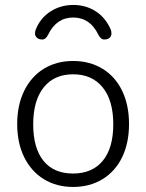

<svg xmlns="http://www.w3.org/2000/svg" viewBox="-20 -741 585 768"><path d="M391.1 -97.9Q433.1 -148.9 433.1 -244.1Q433.1 -339.4 390.6 -391.6Q348.1 -443.8 272.5 -443.8Q196.8 -443.8 154.8 -391.4Q112.8 -338.9 112.8 -243.9Q112.8 -148.9 153.8 -97.9Q194.8 -46.9 272 -46.9Q349.1 -46.9 391.1 -97.9ZM76.9 -112.1Q48.8 -168.9 48.8 -244.9Q48.8 -320.8 76.9 -377.9Q105 -435.1 155.5 -466.1Q206.1 -497.1 272.5 -497.1Q338.9 -497.1 389.9 -466.1Q440.9 -435.1 468.5 -377.9Q496.1 -320.8 496.1 -244.9Q496.1 -168.9 468.5 -112.1Q440.9 -55.2 389.9 -24.2Q338.9 6.8 272.5 6.8Q206.1 6.8 155.5 -24.2Q105 -55.2 76.9 -112.1ZM123 -623Q142.1 -669.9 182.6 -695.6Q223.1 -721.2 273.2 -721.2Q323.2 -721.2 362.5 -696Q401.9 -670.9 422.9 -623Q425.8 -616.2 425.8 -606.4Q425.8 -596.7 418.5 -589.8Q411.1 -583 397 -583Q382.8 -583 373 -603Q339.8 -670.9 272.9 -670.9Q206.1 -670.9 172.9 -603Q163.1 -583 149.2 -583Q135.3 -583 127.7 -590.1Q120.1 -597.2 120.1 -606.4Q120.1 -615.7 123 -623Z"/></svg>

Font: Nunito-Light
Style: Regular
Weight: 300
Designer: Vernon Adams
Foundry: newtypography
Version: Version 3.000